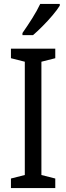

<svg xmlns="http://www.w3.org/2000/svg" viewBox="-20 -963 340 983"><path d="M263 0H36V-49L107 -67V-647L36 -665V-714H263V-665L192 -647V-67L263 -49ZM286 -934Q273 -913 249 -884.5Q225 -856 197.5 -828.5Q170 -801 149 -783H95V-794Q121 -831 145.5 -870Q170 -909 186 -943H286Z"/></svg>

Font: Noto Sans Hebrew Condensed
Style: Regular
Weight: 400
Width: 3
Designer: Monotype Design Team
Foundry: Monotype Imaging Inc.
Version: Version 2.004; ttfautohint (v1.8.4.7-5d5b)